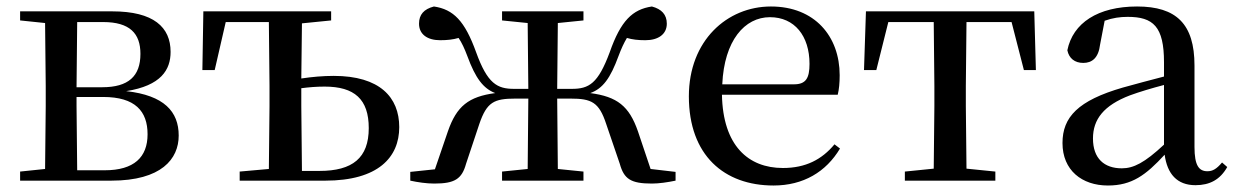

<svg xmlns="http://www.w3.org/2000/svg" viewBox="-20 -557 3812 592"><path d="M118 0H323C478 0 531 -67 531 -139C531 -213 486 -263 369 -276C477 -293 506 -342 506 -397C506 -473 454 -522 326 -522H42V-494L119 -486L121 -292V-230L119 -36L42 -28V0ZM218 -489H298C380 -489 413 -454 413 -391C413 -322 376 -288 295 -288H216ZM216 -258H298C397 -258 435 -214 435 -143C435 -72 393 -32 303 -32H218L216 -230Z M719 0H983C1146 0 1211 -72 1211 -165C1211 -257 1151 -323 1009 -323C976 -323 942 -320 909 -315L911 -485L1001 -494V-522H607L604 -341H642L676 -489H809L811 -292V-230L809 -36L719 -28ZM909 -285C932 -288 956 -290 981 -290C1073 -290 1117 -251 1117 -162C1117 -70 1067 -30 965 -30H911L909 -230Z M1528 -494 1607 -486 1609 -283H1565C1513 -283 1483 -299 1448 -396C1413 -493 1378 -528 1318 -537C1287 -529 1272 -512 1272 -484C1272 -451 1298 -433 1337 -433C1359 -433 1377 -435 1394 -440C1404 -425 1412 -408 1421 -384C1446 -316 1470 -284 1507 -270C1425 -259 1388 -230 1361 -152L1321 -35L1245 -27V0C1268 5 1295 9 1319 9C1382 9 1404 -5 1417 -52L1458 -175C1481 -242 1503 -253 1569 -253H1609L1607 -36L1528 -28V0H1779V-28L1700 -36L1698 -253H1739C1804 -253 1827 -242 1849 -175L1891 -52C1904 -5 1925 9 1990 9C2012 9 2039 5 2063 0V-27L1986 -36L1947 -152C1920 -230 1883 -259 1800 -270C1839 -284 1862 -316 1887 -384C1896 -408 1904 -425 1913 -440C1930 -435 1947 -433 1970 -433C2009 -433 2036 -451 2036 -484C2036 -512 2020 -529 1990 -537C1930 -528 1894 -493 1860 -396C1824 -299 1796 -283 1743 -283H1698L1700 -486L1779 -494V-522H1528Z M2365 15C2457 15 2527 -27 2570 -99L2553 -112C2514 -65 2464 -39 2394 -39C2287 -39 2209 -108 2206 -265H2563C2567 -281 2569 -301 2569 -325C2569 -445 2492 -537 2357 -537C2222 -537 2104 -432 2104 -260C2104 -78 2213 15 2365 15ZM2207 -297C2213 -432 2276 -504 2354 -504C2430 -504 2476 -446 2476 -360C2476 -316 2465 -297 2428 -297Z M2858 0H3049V-28L2960 -37L2958 -230V-292L2960 -489H3099L3137 -341H3174L3169 -522H2650L2644 -341H2682L2719 -489H2859L2861 -292V-230L2859 -37L2770 -28V0Z M3666 14C3710 14 3742 -3 3764 -42L3748 -56C3731 -36 3719 -29 3703 -29C3677 -29 3663 -46 3663 -104V-355C3663 -483 3607 -537 3486 -537C3365 -537 3288 -486 3271 -402C3276 -377 3294 -363 3320 -363C3347 -363 3367 -378 3372 -420L3386 -493C3411 -502 3434 -505 3457 -505C3536 -505 3569 -475 3569 -365V-321C3527 -310 3481 -298 3442 -287C3304 -247 3256 -196 3256 -116C3256 -32 3316 15 3396 15C3470 15 3513 -17 3571 -80C3579 -21 3609 14 3666 14ZM3569 -111C3509 -55 3475 -38 3439 -38C3385 -38 3350 -68 3350 -130C3350 -189 3383 -232 3464 -263C3494 -274 3531 -285 3569 -295Z"/></svg>

Font: Noto Serif JP Medium
Style: Regular
Weight: 500
Designer: Ryoko NISHIZUKA 西塚涼子 (kana & ideographs); Frank Grießhammer (Latin, Greek & Cyrillic); Wenlong ZHANG 张文龙 (bopomofo); San
Foundry: Adobe
Version: Version 2.001;hotconv 1.1.0;makeotfexe 2.6.0